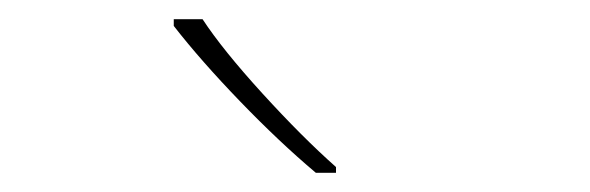

<svg xmlns="http://www.w3.org/2000/svg" viewBox="-20 -786 615 200"><path d="M330 -612V-606H309Q271 -638 230 -680.5Q189 -723 161 -759V-766H191Q212 -734 253.5 -688.5Q295 -643 330 -612Z"/></svg>

Font: Noto Sans UI Thin
Style: Regular
Weight: 250
Designer: Monotype Design Team
Foundry: Monotype Imaging Inc.
Version: Version 1.001